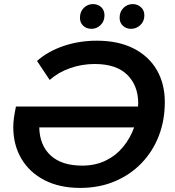

<svg xmlns="http://www.w3.org/2000/svg" viewBox="-20 -909 855 939"><path d="M372 10Q271 10 197.5 -28Q124 -66 84.5 -133Q45 -200 45 -287Q45 -309 48 -331.5Q51 -354 58 -388H655Q656 -395 656 -403Q656 -490 602.5 -543Q549 -596 443 -596Q381 -596 323.5 -576Q266 -556 223 -518L161 -611Q216 -659 292 -684.5Q368 -710 453 -710Q559 -710 633.5 -672Q708 -634 747 -566.5Q786 -499 786 -410Q786 -320 756.5 -244Q727 -168 672 -111Q617 -54 541 -22Q465 10 372 10ZM636 -286H172Q174 -198 228 -148.5Q282 -99 382 -99Q446 -99 496.5 -123.5Q547 -148 582 -190.5Q617 -233 636 -286ZM621 -768Q597 -768 581 -783Q565 -798 565 -822Q565 -852 584 -870.5Q603 -889 629 -889Q652 -889 669 -874Q686 -859 686 -834Q686 -805 666.5 -786.5Q647 -768 621 -768ZM428 -768Q403 -768 387 -783Q371 -798 371 -822Q371 -852 390 -870.5Q409 -889 434 -889Q459 -889 475 -874Q491 -859 491 -834Q491 -805 472 -786.5Q453 -768 428 -768Z"/></svg>

Font: Montserrat SemiBold
Style: Italic
Weight: 600
Italic angle: -11.3°
Designer: Julieta Ulanovsky
Foundry: Julieta Ulanovsky
Version: Version 9.000; ttfautohint (v1.8.4.7-5d5b)